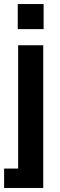

<svg xmlns="http://www.w3.org/2000/svg" viewBox="-27 -722 293 942"><path d="M-6.8 200.2V105H62V-500H185.1V200.2ZM60.1 -579.1H187V-702.1H60.1Z"/></svg>

Font: TASA Orbiter Text SemiBold
Style: Regular
Weight: 600
Designer: Weizhong Zhang
Version: Version 1.000;Glyphs 3.1.2 (3151)